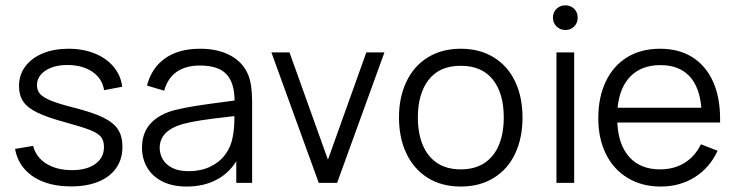

<svg xmlns="http://www.w3.org/2000/svg" viewBox="-20 -681 2738 715"><path d="M244.1 13.2Q187.5 13.2 143.3 -3.4Q99.1 -20 71.5 -51.3Q43.9 -82.5 36.1 -126.5L103.5 -137.7Q113.8 -95.7 152.6 -71.5Q191.4 -47.4 248 -47.4Q303.2 -47.4 335.2 -70.6Q367.2 -93.8 367.2 -133.8Q367.2 -156.7 356.4 -170.7Q345.7 -184.6 316.7 -196.3Q287.6 -208 223.1 -225.6Q156.2 -243.7 119.1 -261.7Q82 -279.8 66.4 -303Q50.8 -326.2 50.8 -360.8Q50.8 -401.9 74 -433.3Q97.2 -464.8 139.2 -482.2Q181.2 -499.5 235.4 -499.5Q289.6 -499.5 333.3 -481.7Q377 -463.9 403.6 -431.6Q430.2 -399.4 435.1 -357.9L367.7 -345.2Q360.4 -389.2 323.5 -414.1Q286.6 -439 230 -439Q197.3 -439 171.9 -429.4Q146.5 -419.9 132.1 -403.1Q117.7 -386.2 117.7 -363.8Q117.7 -343.8 129.9 -330.6Q142.1 -317.4 171.9 -305.4Q201.7 -293.5 260.3 -278.8Q328.6 -261.2 366.2 -242.4Q403.8 -223.6 419.9 -198.2Q436 -172.9 436 -134.3Q436 -89.4 413.1 -55.9Q390.1 -22.5 346.9 -4.6Q303.7 13.2 244.1 13.2Z M674.8 13.7Q621.6 13.7 584 -5.6Q546.4 -24.9 527.6 -57.9Q508.8 -90.8 508.8 -130.4Q508.8 -187 541.5 -221.9Q574.2 -256.8 632.8 -271.5Q668 -280.3 711.9 -287.1Q755.9 -293.9 813.5 -301.3L853.5 -306.6Q853 -374 822.5 -405.5Q792 -437 724.1 -437Q672.9 -437 638.9 -414.1Q605 -391.1 591.3 -343.3L527.3 -362.3Q544.4 -428.2 595 -463.9Q645.5 -499.5 725.1 -499.5Q791.5 -499.5 838.1 -474.4Q884.8 -449.2 904.3 -402.3Q918.9 -367.2 918.9 -301.8V0H859.9V-80.6Q831.1 -34.2 783.9 -10.3Q736.8 13.7 674.8 13.7ZM682.1 -43.5Q727.5 -43.5 762.5 -60.1Q797.4 -76.7 818.8 -105.5Q840.3 -134.3 846.7 -171.4Q853 -199.7 853 -248.5Q835.4 -247.1 827.6 -245.6Q766.6 -238.8 728.5 -232.9Q690.4 -227.1 659.2 -218.8Q574.7 -193.8 574.7 -130.4Q574.7 -107.9 585.9 -88.1Q597.2 -68.4 621.3 -55.9Q645.5 -43.5 682.1 -43.5Z M1235.4 0H1167L990.7 -485.8H1058.1L1201.2 -86.4L1344.2 -485.8H1411.6Z M1695.8 13.7Q1624.5 13.7 1572.5 -19Q1520.5 -51.8 1493.2 -109.9Q1465.8 -168 1465.8 -243.7Q1465.8 -319.3 1493.7 -377.4Q1521.5 -435.5 1573.5 -467.5Q1625.5 -499.5 1695.8 -499.5Q1767.1 -499.5 1819.3 -467Q1871.6 -434.6 1898.7 -376.7Q1925.8 -318.8 1925.8 -243.7Q1925.8 -167 1898.4 -108.9Q1871.1 -50.8 1818.8 -18.6Q1766.6 13.7 1695.8 13.7ZM1695.8 -50.3Q1748.5 -50.3 1784.4 -74.2Q1820.3 -98.1 1838.1 -141.6Q1856 -185.1 1856 -243.7Q1856 -333.5 1815.2 -384.8Q1774.4 -436 1695.8 -436Q1616.7 -436 1576.4 -384Q1536.1 -332 1536.1 -243.7Q1536.1 -184.6 1554.4 -140.9Q1572.8 -97.2 1608.2 -73.7Q1643.6 -50.3 1695.8 -50.3Z M2085.4 -569.3Q2065.9 -569.3 2052.5 -582.5Q2039.1 -595.7 2039.1 -615.2Q2039.1 -635.3 2052.5 -648.2Q2065.9 -661.1 2085.4 -661.1Q2105 -661.1 2118.2 -648.2Q2131.3 -635.3 2131.3 -615.2Q2131.3 -595.7 2118.2 -582.5Q2105 -569.3 2085.4 -569.3ZM2118.2 0H2052.2V-485.8H2118.2Z M2440.4 13.7Q2370.6 13.7 2317.9 -18.1Q2265.1 -49.8 2236.6 -107.2Q2208 -164.6 2208 -240.7Q2208 -319.3 2236.1 -377.9Q2264.2 -436.5 2315.9 -468Q2367.7 -499.5 2438 -499.5Q2507.8 -499.5 2557.9 -468.3Q2607.9 -437 2634.8 -378.2Q2661.6 -319.3 2661.6 -238.8V-224.6H2278.8Q2282.7 -141.1 2324 -95.7Q2365.2 -50.3 2438 -50.3Q2489.7 -50.3 2528.8 -74.2Q2567.9 -98.1 2590.3 -143.6L2652.3 -119.6Q2623 -56.2 2567.4 -21.2Q2511.7 13.7 2440.4 13.7ZM2591.8 -279.8Q2585 -358.4 2546.4 -398.4Q2507.8 -438.5 2439.5 -438.5Q2370.1 -438.5 2328.9 -397.7Q2287.6 -356.9 2279.8 -279.8Z"/></svg>

Font: Potro Sans Bangla
Style: Regular
Weight: 400
Designer: Jayed Ahsan Saad
Foundry: Codepotro
Version: Potro Sans Bangla;Version 0.996;CodepotroFonts;